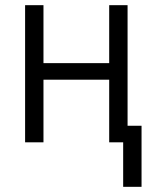

<svg xmlns="http://www.w3.org/2000/svg" viewBox="-20 -550 590 742"><path d="M456 172V0H402V-242H148V0H77V-530H148V-306H402V-530H473V-64H527V172Z"/></svg>

Font: Lode
Style: Regular
Weight: 400
Monospace: yes
Designer: Belleve Invis
Foundry: Belleve Invis
Version: Version 29.2.0; ttfautohint (v1.8.3)